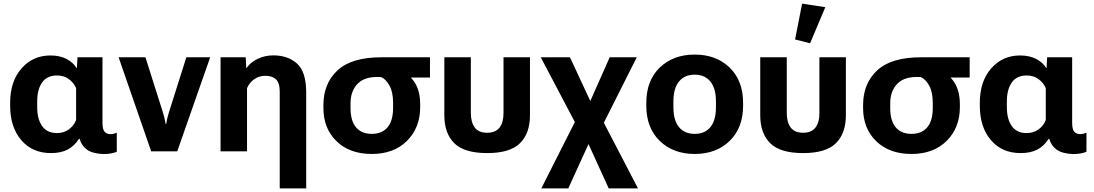

<svg xmlns="http://www.w3.org/2000/svg" viewBox="-20 -829 5993 1052"><path d="M259 9.8Q157 9.8 96.3 -61.4Q35.6 -132.6 35.6 -249.8V-265.6Q35.6 -383.3 97.9 -454.2Q160.2 -525.1 256.3 -525.1Q307.4 -525.1 343.9 -506.3Q380.4 -487.5 399.2 -456.8H401.4L404.5 -515.1H541.5V-156Q541.5 -119.9 553.3 -106.9Q565.2 -94 585.9 -94Q593.8 -94 602.9 -96.2Q612.1 -98.4 619.9 -101.8V2.2Q611.8 6.8 592.2 11Q572.5 15.1 545.4 15.1Q487.8 12.7 457.4 -8.5Q427 -29.8 415.8 -68.8H413.1Q387 -28.1 350.1 -9.2Q313.2 9.8 259 9.8ZM292 -99.9Q329.6 -99.9 357.3 -120Q385 -140.1 397 -171.6V-346.2Q384.8 -374.8 357.8 -395.1Q330.8 -415.5 292.2 -415.5Q237.8 -415.5 210.8 -377.2Q183.8 -338.9 183.8 -272.5V-241.9Q183.8 -176.8 210.7 -138.3Q237.5 -99.9 292 -99.9Z M629.9 -515.1H776.9L872.8 -212.6Q878.4 -194.1 882 -179Q885.5 -163.8 887.5 -149.9H890.6Q892.6 -163.8 896 -178.8Q899.4 -193.8 905.3 -212.6L1001 -515.1H1131.6L951.2 0H808.3Z M1512.7 203.1V-326.9Q1512.7 -375 1491.9 -394.4Q1471.2 -413.8 1432.9 -413.8Q1401.6 -413.8 1374.5 -396Q1347.4 -378.2 1333.5 -345.9V0H1188.5V-515.1H1326.2L1329.3 -457.3H1332Q1351.8 -487.1 1391.2 -506.3Q1430.7 -525.6 1478 -525.6Q1557.4 -525.6 1607.5 -480.6Q1657.7 -435.5 1657.7 -322.3V203.1Z M2017.1 14.6Q1896.2 14.6 1824.1 -55.1Q1752 -124.8 1752 -237.8V-252.9Q1752 -371.3 1829 -443.2Q1906 -515.1 2068.4 -515.1H2335.9V-404.3H2170.4V-446.8Q2222.2 -423.8 2252.2 -377.1Q2282.2 -330.3 2282.2 -257.4V-242.2Q2282.2 -129.2 2210.1 -57.3Q2137.9 14.6 2017.1 14.6ZM2017.3 -95.5Q2073.2 -95.5 2103.5 -131.5Q2133.8 -167.5 2133.8 -238.3V-264.2Q2133.8 -324.2 2114.5 -359.4Q2095.2 -394.5 2068.6 -406.7Q1981.9 -412.4 1941.3 -371.9Q1900.6 -331.5 1900.6 -263.2V-237.3Q1900.6 -166.5 1931 -131Q1961.4 -95.5 2017.3 -95.5Z M2649.2 9.8Q2523.9 9.8 2469.2 -44.3Q2414.6 -98.4 2414.6 -197.4V-515.1H2559.8V-210.9Q2559.8 -158.9 2581.4 -130.2Q2603 -101.6 2649.2 -101.6Q2695.3 -101.6 2717.3 -130.2Q2739.3 -158.9 2738.8 -210.9V-515.1H2883.8V-197.4Q2883.8 -98.4 2829.1 -44.3Q2774.4 9.8 2649.2 9.8Z M3315.2 203.1 3162.1 -132.6H3144.3L2942.9 -515.1H3103L3247.1 -205.1H3263.2L3475.6 203.1ZM2946 203.1 3157.2 -214.8H3187.5L3320.6 -515.1H3469L3279.8 -139.2H3250L3093.8 203.1Z M3521.2 -250V-265.6Q3521.2 -387.2 3594.8 -458.6Q3668.5 -530 3786.4 -530Q3904.3 -530 3977.9 -458.6Q4051.5 -387.2 4051.5 -265.6V-250Q4051.5 -128.4 3977.9 -56.9Q3904.3 14.6 3786.4 14.6Q3668.5 14.6 3594.8 -56.9Q3521.2 -128.4 3521.2 -250ZM3669.7 -273.7V-241.9Q3669.7 -169.9 3700.1 -132.7Q3730.5 -95.5 3786.4 -95.5Q3842.3 -95.5 3872.6 -132.7Q3902.8 -169.9 3902.8 -241.9V-273.7Q3902.8 -345.5 3871.9 -382.7Q3841.1 -419.9 3786.4 -419.9Q3731.4 -419.9 3700.6 -382.7Q3669.7 -345.5 3669.7 -273.7Z M4380.1 9.8Q4254.9 9.8 4200.2 -44.3Q4145.5 -98.4 4145.5 -197.4V-515.1H4290.8V-210.9Q4290.8 -158.9 4312.4 -130.2Q4334 -101.6 4380.1 -101.6Q4426.3 -101.6 4448.2 -130.2Q4470.2 -158.9 4469.7 -210.9V-515.1H4614.7V-197.4Q4614.7 -98.4 4560.1 -44.3Q4505.4 9.8 4380.1 9.8ZM4418.5 -591.8 4336.4 -612.8 4374.8 -809.1 4502 -789.6Z M4974.1 14.6Q4853.3 14.6 4781.1 -55.1Q4709 -124.8 4709 -237.8V-252.9Q4709 -371.3 4786 -443.2Q4863 -515.1 5025.4 -515.1H5293V-404.3H5127.4V-446.8Q5179.2 -423.8 5209.2 -377.1Q5239.3 -330.3 5239.3 -257.4V-242.2Q5239.3 -129.2 5167.1 -57.3Q5094.9 14.6 4974.1 14.6ZM4974.4 -95.5Q5030.3 -95.5 5060.5 -131.5Q5090.8 -167.5 5090.8 -238.3V-264.2Q5090.8 -324.2 5071.5 -359.4Q5052.2 -394.5 5025.6 -406.7Q4939 -412.4 4898.3 -371.9Q4857.7 -331.5 4857.7 -263.2V-237.3Q4857.7 -166.5 4888.1 -131Q4918.5 -95.5 4974.4 -95.5Z M5572 9.8Q5470 9.8 5409.3 -61.4Q5348.6 -132.6 5348.6 -249.8V-265.6Q5348.6 -383.3 5410.9 -454.2Q5473.1 -525.1 5569.3 -525.1Q5620.4 -525.1 5656.9 -506.3Q5693.4 -487.5 5712.2 -456.8H5714.4L5717.5 -515.1H5854.5V-156Q5854.5 -119.9 5866.3 -106.9Q5878.2 -94 5898.9 -94Q5906.7 -94 5915.9 -96.2Q5925 -98.4 5932.9 -101.8V2.2Q5924.8 6.8 5905.2 11Q5885.5 15.1 5858.4 15.1Q5800.8 12.7 5770.4 -8.5Q5740 -29.8 5728.8 -68.8H5726.1Q5700 -28.1 5663.1 -9.2Q5626.2 9.8 5572 9.8ZM5605 -99.9Q5642.6 -99.9 5670.3 -120Q5698 -140.1 5710 -171.6V-346.2Q5697.8 -374.8 5670.8 -395.1Q5643.8 -415.5 5605.2 -415.5Q5550.8 -415.5 5523.8 -377.2Q5496.8 -338.9 5496.8 -272.5V-241.9Q5496.8 -176.8 5523.7 -138.3Q5550.5 -99.9 5605 -99.9Z"/></svg>

Font: RobotoFlex
Style: Regular
Weight: 400
Designer: Berlow after Robertson
Foundry: Google
Version: Version 2.136